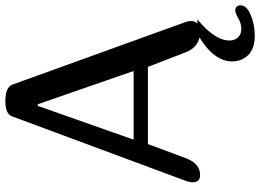

<svg xmlns="http://www.w3.org/2000/svg" viewBox="-144 -604 948 699"><g transform="rotate(-90 329.5 -255.0)"><path d="M640 128Q659 128 659 147Q659 170 623.5 184.5Q588 199 549 199Q501 199 478 175Q455 151 455 117Q455 51 542 -2Q503 -12 488 -53L435 -190H154L103 -53Q83 0 42 0Q15 0 15 -27Q15 -39 20 -52L255 -685Q264 -709 310 -709Q362 -709 371 -682L600 -48Q602 -38 602 -33Q602 -19 593 -10H608Q531 54 531 107Q531 126 542.5 138Q554 150 573 150Q593 150 612 139Q631 128 640 128ZM170 -242H420L299 -591H293Z"/></g></svg>

Font: Marmelad
Style: Regular
Weight: 400
Designer: Manvel Shmavonyan
Foundry: Cyreal
Version: Version 1.001;PS 001.001;hotconv 1.0.88;makeotf.lib2.5.64775